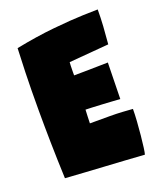

<svg xmlns="http://www.w3.org/2000/svg" viewBox="-126 -752 730 846"><g transform="rotate(-20 239.0 -329.0)"><path d="M407.5 7.5Q362 4.5 316.2 1.5Q270.5 -1.5 224.5 -4Q179 -6.5 133 -9.5Q87 -12.5 41 -15.5Q37.5 -103.5 36 -184.2Q34.5 -265 34.5 -335Q34.5 -438 36.8 -513.5Q39 -589 41 -625.5Q138.5 -645 222 -653.2Q305.5 -661.5 361.5 -663.2Q417.5 -665 431 -665Q431 -626 428.5 -586.8Q426 -547.5 422 -504.5L235.5 -489Q235 -485 234.5 -471.8Q234 -458.5 234 -445.5Q234 -432.5 234 -427.5Q254 -427.5 283 -428Q312 -428.5 341.8 -429Q371.5 -429.5 393 -430L389.5 -260Q381.5 -260.5 358.2 -262Q335 -263.5 307.8 -265Q280.5 -266.5 258.2 -267.5Q236 -268.5 229.5 -268.5Q229 -258.5 228 -236Q227 -213.5 227 -205H321.5Q352.5 -205 380.5 -203.2Q408.5 -201.5 427 -200Q427 -175 424.8 -142.5Q422.5 -110 419.5 -78.2Q416.5 -46.5 413.2 -23Q410 0.5 407.5 7.5Z"/></g></svg>

Font: Grandstander Black
Style: Regular
Weight: 900
Designer: Tyler Finck
Foundry: Etcetera Type Co
Version: Version 1.200; ttfautohint (v1.8.3)